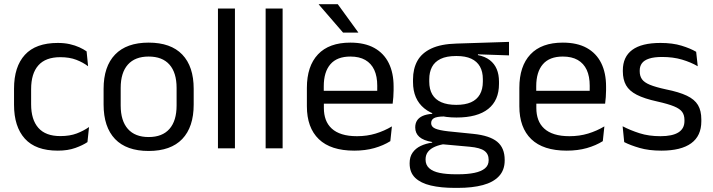

<svg xmlns="http://www.w3.org/2000/svg" viewBox="-20 -703 3377 910"><path d="M254 11Q149 11 97.8 -45.8Q46.5 -102.5 46.5 -206.5V-282.5Q46.5 -387 98 -443.2Q149.5 -499.5 254 -499.5Q285 -499.5 310.5 -493.8Q336 -488 356.2 -478.8Q376.5 -469.5 390.5 -459.5L397.5 -389Q374 -407 341.8 -419.5Q309.5 -432 266 -432Q196 -432 161.8 -393.2Q127.5 -354.5 127.5 -280.5V-208.5Q127.5 -136 161.8 -97Q196 -58 266 -58Q311 -58 343.8 -70.5Q376.5 -83 402 -101L394.5 -29.5Q372.5 -14.5 337 -1.8Q301.5 11 254 11Z M684.5 12.5Q579.5 12.5 525.2 -44.2Q471 -101 471 -207.5V-282Q471 -388 525.5 -444.5Q580 -501 684.5 -501Q789.5 -501 843.8 -444.5Q898 -388 898 -282V-207.5Q898 -101 843.8 -44.2Q789.5 12.5 684.5 12.5ZM684.5 -53.5Q749.5 -53.5 783.2 -92Q817 -130.5 817 -203V-286.5Q817 -358.5 783.2 -396.8Q749.5 -435 684.5 -435Q620 -435 586 -396.8Q552 -358.5 552 -286.5V-203Q552 -130.5 586 -92Q620 -53.5 684.5 -53.5Z M1093.5 0H1013V-662.5H1093.5Z M1319.5 0H1239V-662.5H1319.5Z M1659 11Q1547.5 11 1491 -43.5Q1434.5 -98 1434.5 -199.5V-286.5Q1434.5 -389.5 1487 -445.2Q1539.5 -501 1640.5 -501Q1708.5 -501 1754 -475.8Q1799.5 -450.5 1822.5 -404Q1845.5 -357.5 1845.5 -293V-275Q1845.5 -259 1844.2 -243Q1843 -227 1841 -211.5H1766.5Q1767.5 -235.5 1767.8 -257Q1768 -278.5 1768 -296.5Q1768 -341 1753.8 -371.8Q1739.5 -402.5 1711.2 -418.8Q1683 -435 1640.5 -435Q1577.5 -435 1546 -398.5Q1514.5 -362 1514.5 -294V-247.5L1515 -237.5V-191Q1515 -160.5 1524 -136Q1533 -111.5 1552.2 -93.8Q1571.5 -76 1601.2 -66.8Q1631 -57.5 1672 -57.5Q1719.5 -57.5 1760.5 -70Q1801.5 -82.5 1837.5 -104L1830 -34Q1797.5 -13.5 1754.5 -1.2Q1711.5 11 1659 11ZM1824 -211.5H1477V-272.5H1824ZM1678 -549.5 1581 -683H1491V-681.5L1606 -548.5H1678Z M2143.5 -146Q2044 -146 1990.8 -189.5Q1937.5 -233 1937.5 -314V-326.5Q1937.5 -377 1958.2 -414.5Q1979 -452 2024.5 -473.2Q2070 -494.5 2143.5 -496.5L2392.5 -504.5V-440.5L2245.5 -445.5L2245 -442Q2279.5 -435 2301.5 -418Q2323.5 -401 2334.2 -375.5Q2345 -350 2345 -316V-305Q2345 -227.5 2294 -186.8Q2243 -146 2143.5 -146ZM2140 123H2151.5Q2196.5 123 2228.8 116.2Q2261 109.5 2278.5 95Q2296 80.5 2296 56.5V54.5Q2296 26.5 2275.8 11.8Q2255.5 -3 2206.5 -7.5L2068.5 -20L2091.5 -21Q2063.5 -17 2042.2 -8Q2021 1 2009 15.8Q1997 30.5 1997 52.5V53.5Q1997 79 2014.5 94.5Q2032 110 2064 116.5Q2096 123 2140 123ZM2150 187.5H2135.5Q2069.5 187.5 2021.8 176.2Q1974 165 1947.8 139.8Q1921.5 114.5 1921.5 72V70Q1921.5 40 1935.8 20Q1950 0 1974.2 -11.5Q1998.5 -23 2028.5 -27L2028 -30Q1987 -37 1967.5 -54.2Q1948 -71.5 1948 -99V-99.5Q1948 -118.5 1956.8 -132Q1965.5 -145.5 1983.2 -153.5Q2001 -161.5 2028.5 -163.5V-173.5L2121.5 -150L2083.5 -151Q2049.5 -150.5 2036.5 -142.8Q2023.5 -135 2023.5 -119.5V-119Q2023.5 -102.5 2042 -94Q2060.5 -85.5 2105 -80.5L2223.5 -68.5Q2301 -60.5 2336.5 -31.2Q2372 -2 2372 55V57.5Q2372 103 2345 132Q2318 161 2268.5 174.2Q2219 187.5 2150 187.5ZM2142.5 -206Q2184.5 -206 2212.2 -218.2Q2240 -230.5 2254.2 -255.2Q2268.5 -280 2268.5 -316V-328Q2268.5 -363 2254.8 -387.5Q2241 -412 2213.5 -424.8Q2186 -437.5 2144.5 -437.5H2141.5Q2096.5 -437.5 2068.2 -423.8Q2040 -410 2027.2 -385.2Q2014.5 -360.5 2014.5 -327.5V-316Q2014.5 -280 2028.8 -255.5Q2043 -231 2071.5 -218.5Q2100 -206 2142.5 -206Z M2666 11Q2554.5 11 2498 -43.5Q2441.5 -98 2441.5 -199.5V-286.5Q2441.5 -389.5 2494 -445.2Q2546.5 -501 2647.5 -501Q2715.5 -501 2761 -475.8Q2806.5 -450.5 2829.5 -404Q2852.5 -357.5 2852.5 -293V-275Q2852.5 -259 2851.2 -243Q2850 -227 2848 -211.5H2773.5Q2774.5 -235.5 2774.8 -257Q2775 -278.5 2775 -296.5Q2775 -341 2760.8 -371.8Q2746.5 -402.5 2718.2 -418.8Q2690 -435 2647.5 -435Q2584.5 -435 2553 -398.5Q2521.5 -362 2521.5 -294V-247.5L2522 -237.5V-191Q2522 -160.5 2531 -136Q2540 -111.5 2559.2 -93.8Q2578.5 -76 2608.2 -66.8Q2638 -57.5 2679 -57.5Q2726.5 -57.5 2767.5 -70Q2808.5 -82.5 2844.5 -104L2837 -34Q2804.5 -13.5 2761.5 -1.2Q2718.5 11 2666 11ZM2831 -211.5H2484V-272.5H2831Z M3114.5 11Q3055.5 11 3011.5 -1.8Q2967.5 -14.5 2938.5 -29.5L2931 -104.5Q2967.5 -85.5 3011.2 -71.5Q3055 -57.5 3110.5 -57.5Q3167 -57.5 3195.5 -75.5Q3224 -93.5 3224 -129V-134.5Q3224 -157.5 3213.2 -172.5Q3202.5 -187.5 3174.5 -199Q3146.5 -210.5 3095 -222Q3033.5 -235.5 2998 -253.8Q2962.5 -272 2947.2 -299Q2932 -326 2932 -365V-369.5Q2932 -433.5 2976.5 -466.5Q3021 -499.5 3110.5 -499.5Q3168 -499.5 3210.2 -486.5Q3252.5 -473.5 3279.5 -457.5L3287 -389Q3254.5 -408 3212.5 -420.5Q3170.5 -433 3118 -433Q3080 -433 3056.5 -425.2Q3033 -417.5 3022.5 -403.2Q3012 -389 3012 -369V-365Q3012 -343 3022.5 -327.8Q3033 -312.5 3060.2 -301.2Q3087.5 -290 3136 -279.5Q3198.5 -267 3235.2 -249.5Q3272 -232 3288 -205.2Q3304 -178.5 3304 -136.5V-128Q3304 -59 3256 -24Q3208 11 3114.5 11Z"/></svg>

Font: Anek Malayalam Medium
Style: Regular
Weight: 400
Version: Version 1.003